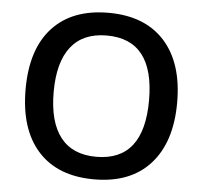

<svg xmlns="http://www.w3.org/2000/svg" viewBox="-52 -780 891 844"><g transform="rotate(5 393.5 -357.5)"><path d="M394 -89.8Q604 -89.8 604 -357.4Q604 -625 394.5 -625Q290 -625 236.6 -557.1Q183.1 -489.3 183.1 -357.4Q183.1 -225.6 236.3 -157.7Q289.6 -89.8 394 -89.8ZM640.9 -629.2Q728 -533.2 728 -358.4Q728 -183.6 640.9 -86.9Q553.7 9.8 393.1 9.8Q232.4 9.8 145.8 -86.2Q59.1 -182.1 59.1 -358.9Q59.1 -535.6 146.2 -630.4Q233.4 -725.1 393.6 -725.1Q553.7 -725.1 640.9 -629.2Z"/></g></svg>

Font: OpenSans-Semibold
Style: Regular
Weight: 600
Foundry: Ascender Corporation
Version: Version 1.10